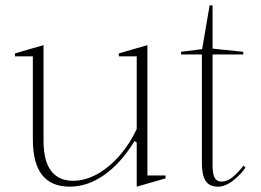

<svg xmlns="http://www.w3.org/2000/svg" viewBox="-20 -684 977 719"><path d="M241 15Q172 15 137.5 -29Q103 -73 103 -162V-473H36V-484L143 -515V-158Q143 -82 171 -44.5Q199 -7 254 -7Q299 -7 344 -32Q389 -57 427.5 -101Q466 -145 492 -201V-473H425V-484L532 -515V-27H600V-16L492 15V-150L484 -156Q433 -73 370.5 -29Q308 15 241 15Z M796 15Q764 15 750 -6.5Q736 -28 736 -75V-480H658V-490L737 -500L765 -664H776V-502L891 -490V-480H776V-66Q776 -32 784 -18Q792 -4 809 -4Q831 -4 851.5 -21Q872 -38 892 -64L899 -56Q891 -44 879.5 -32Q868 -20 854.5 -9Q841 2 826 8.5Q811 15 796 15Z"/></svg>

Font: Kalnia ExtraLight
Style: Regular
Weight: 250
Designer: Frida Medrano
Foundry: Frida Medrano
Version: Version 1.105